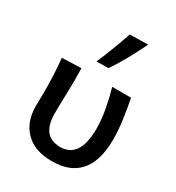

<svg xmlns="http://www.w3.org/2000/svg" viewBox="-190 -906 948 1033"><g transform="rotate(30 284.0 -389.0)"><path d="M288.5 12Q182 12 124.5 -46.2Q67 -104.5 67 -202Q67 -226.5 67.8 -246Q68.5 -265.5 68.5 -284Q68.5 -346.5 66.2 -396Q64 -445.5 58.5 -497L178 -501Q180 -414 177.5 -341.2Q175 -268.5 175 -217.5Q175 -152.5 201.2 -115.5Q227.5 -78.5 289.5 -76Q337.5 -77.5 364 -102.5Q390.5 -127.5 400.8 -168.5Q411 -209.5 411 -258.5Q411 -315.5 398.8 -380.8Q386.5 -446 371.5 -497H488.5Q499 -444.5 508.5 -378.5Q518 -312.5 518 -252.5Q518 -172 494.8 -112.8Q471.5 -53.5 420.8 -20.8Q370 12 288.5 12ZM230 -573Q253 -626.5 273.5 -680.2Q294 -734 312.5 -788L425.5 -790.5Q399 -735 368.8 -680Q338.5 -625 304 -574Z"/></g></svg>

Font: Commissioner Flair Medium
Style: Regular
Weight: 500
Designer: Kostas Bartsokas
Foundry: Kostas Bartsokas
Version: Version 1.000; ttfautohint (v1.8.3)